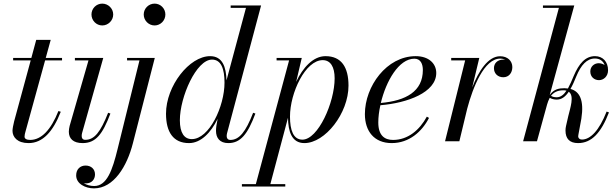

<svg xmlns="http://www.w3.org/2000/svg" viewBox="-20 -780 3392 1060"><path d="M315.5 -163 302.5 -167C261.5 -63.5 208.5 -7.5 146.5 -7.5C126 -7.5 115.5 -14.5 115.5 -25.5C115.5 -34.5 118 -44 120 -51L229 -446.5H322.5V-460H232.5L260 -560H180L153 -460H52.5V-446.5H149.5L58 -110C53 -90 49 -68.5 49 -58C49 -23.5 75.5 10 137.5 10C216 10 272.5 -53 315.5 -163Z M485 -700C485 -667 511.5 -639.5 544.5 -639.5C577.5 -639.5 605 -667 605 -700C605 -733 577.5 -760 544.5 -760C511.5 -760 485 -733 485 -700ZM589.5 -153 577 -157.5C535 -51 501 -8 451 -8C436 -8 431 -17.5 431 -29C431 -33.5 431.5 -39.5 433 -45L550 -460H393.5V-446.5H468.5L364.5 -85C362 -74 360 -63 360 -53C360 -15 384 10 436 10C508.5 10 546 -38 589.5 -153Z M773.5 -700C773.5 -667 800.5 -639.5 833.5 -639.5C866.5 -639.5 893 -667 893 -700C893 -733 866.5 -760 833.5 -760C800.5 -760 773.5 -733 773.5 -700ZM834.5 -460H681.5V-446.5H750L629 43.5C600.5 160 570 247 500 247C479 247 458 241 442.5 231.5C446.5 232 450.5 232.5 454.5 232.5C488 232.5 504.5 208.5 504.5 183C504.5 153 482.5 134 452.5 134C424.5 134 400.5 152.5 400.5 188.5C400.5 235 452 260 498.5 260C608.5 260 681.5 137 713.5 11.5Z M1390 -153 1377.5 -157.5C1336.5 -51.5 1300.5 -7.5 1252 -7.5C1236.5 -7.5 1231.5 -18 1231.5 -28.5C1231.5 -33 1232 -38.5 1233.5 -44.5L1421.5 -750H1253.5V-736.5H1338L1230.5 -336.5C1228.5 -410 1208.5 -470 1140 -470C1025.5 -470 896.5 -305.5 896.5 -152.5C896.5 -51.5 936 10 1023.5 10C1089.5 10 1145 -48.5 1181.5 -124L1174.5 -85C1173 -74.5 1172.5 -63 1172.5 -58C1172.5 -18 1193.5 10 1240.5 10C1307.5 10 1347 -38 1390 -153ZM1219.5 -324C1219.5 -191.5 1134.5 -12 1039 -12C997 -12 973 -46.5 973 -116C973 -245 1064 -451 1150.5 -451C1201.5 -451 1219.5 -398.5 1219.5 -324Z M1315.5 236.5V250H1555V236.5H1472.5L1570 -130C1571 -56 1589.5 10 1660.5 10C1775 10 1904 -154.5 1904 -307.5C1904 -408.5 1865 -470 1777 -470C1709 -470 1652 -407 1615 -328L1646 -460H1507V-446.5H1576L1392.5 236.5ZM1581 -136C1581 -268.5 1666.5 -448 1761.5 -448C1805 -448 1827.5 -410.5 1827.5 -347.5C1827.5 -214 1736 -9 1649.5 -9C1599.5 -9 1581 -61.5 1581 -136Z M2068.5 -104C2068.5 -133 2072.5 -166 2080 -199C2228.5 -211 2388.5 -269.5 2388.5 -377C2388.5 -429.5 2347 -470 2275 -470C2114.5 -470 1994.5 -303.5 1994.5 -150C1994.5 -55 2046.5 10 2142.5 10C2239 10 2309.5 -53 2348.5 -129L2336.5 -136C2296.5 -62.5 2232.5 -7.5 2150 -7.5C2103.5 -7.5 2068.5 -31.5 2068.5 -104ZM2268 -456C2302.5 -456 2314.5 -426 2314.5 -393.5C2314.5 -275 2221 -224 2082.5 -211.5C2111 -331.5 2181.5 -456 2268 -456Z M2548 -446.5 2437 0H2516L2559.5 -180.5C2590.5 -297.5 2653 -456.5 2741.5 -456.5C2752.5 -456.5 2762 -454 2769.5 -450.5C2766 -451 2762.5 -451 2759 -451C2726.5 -451 2707 -430.5 2707 -403.5C2707 -374 2728.5 -353.5 2758.5 -353.5C2790 -353.5 2808.5 -378.5 2808.5 -409.5C2808.5 -443 2783 -469.5 2741 -469.5C2675 -469.5 2623 -389 2587 -297L2626 -460H2471V-446.5Z M3342 -159.5 3329 -164C3288 -59.5 3239.5 -9.5 3192.5 -9.5C3180 -9.5 3172 -17.5 3172 -27.5C3172 -29.5 3172.5 -34 3173.5 -38L3189.5 -124.5C3205.5 -226.5 3180.5 -275.5 3129.5 -289C3141 -309 3151.5 -333 3161.5 -358C3187.5 -421 3220 -457 3264.5 -457C3291.5 -457 3310 -443 3318 -421C3308 -427.5 3296 -431 3285.5 -431C3260.5 -431 3239 -412.5 3239 -385.5C3239 -354.5 3262 -337.5 3287 -337.5C3312 -337.5 3337 -358 3337 -392C3337 -439 3308 -470 3265 -470C3211.5 -470 3176.5 -429 3147.5 -361C3137 -335.5 3126.5 -311.5 3115.5 -291.5C3109 -292.5 3102.5 -293 3096 -293C3066.5 -293 3037.5 -288 3015 -255.5L3150.5 -750H2977.5V-736.5H3065.5L2868 0H2944.5L3000.5 -203.5C3004 -215.5 3008.5 -228 3015 -240C3024 -234.5 3038.5 -230 3053.5 -230C3081.5 -230 3102.5 -247.5 3120 -273.5C3152.5 -250.5 3127.5 -182.5 3117.5 -139.5L3105 -85C3103 -77.5 3102 -67 3102 -59.5C3102 -14.5 3124.5 10 3171.5 10C3246.5 10 3299 -47.5 3342 -159.5ZM3090 -281.5C3097 -281.5 3102.5 -281 3107.5 -279.5C3093 -257.5 3075.5 -243 3053.5 -243C3039.5 -243 3029.5 -246 3022 -251C3035.5 -268.5 3056 -281.5 3090 -281.5Z"/></svg>

Font: Bodoni* 16pt
Style: Italic
Weight: 400
Italic angle: -13°
Version: Version 2.3